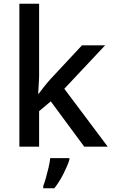

<svg xmlns="http://www.w3.org/2000/svg" viewBox="-20 -780 599 1021"><path d="M188 -380Q188 -360 186 -332Q184 -304 183 -282H186Q197 -297 216.5 -321.5Q236 -346 251 -362L416 -539H539L322 -308L553 0H428L250 -241L188 -189V0H83V-760H188ZM349 70Q340 99 318 143Q296 187 269 221H210V209Q217 191 224.5 164.5Q232 138 238.5 110Q245 82 247 61H349Z"/></svg>

Font: Noto Sans Sinhala UI Medium
Style: Regular
Weight: 500
Designer: Jelle Bosma - Monotype Design Team
Foundry: Monotype Imaging Inc.
Version: Version 2.006; ttfautohint (v1.8.4.7-5d5b)